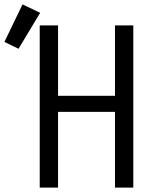

<svg xmlns="http://www.w3.org/2000/svg" viewBox="-92 -850 712 870"><path d="M88 0V-735H171V-416H429V-735H512V0H429V-343H171V0ZM-8 -629 -72 -660 10 -830 90 -792Z"/></svg>

Font: Zed Sans Extended
Style: Regular
Weight: 400
Width: 7
Designer: Belleve Invis
Foundry: Belleve Invis
Version: Version 1.0.0; ttfautohint (v1.8.4)